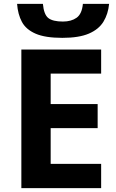

<svg xmlns="http://www.w3.org/2000/svg" viewBox="-20 -969 600 989"><path d="M501 0H90V-714H501V-590H241V-433H483V-309H241V-125H501ZM542 -949Q537 -897 513 -857.5Q489 -818 438 -796Q387 -774 301 -774Q213 -774 163.5 -795.5Q114 -817 93 -856Q72 -895 68 -949H201Q206 -894 229 -876Q252 -858 304 -858Q347 -858 374.5 -877.5Q402 -897 407 -949Z"/></svg>

Font: Noto IKEA Latin
Style: Bold
Weight: 700
Designer: Monotype Design Team
Foundry: Monotype Imaging Inc.
Version: Version 1.0